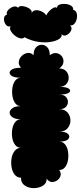

<svg xmlns="http://www.w3.org/2000/svg" viewBox="-24 -956 419 995"><path d="M85 -35Q65 -35 52.5 -50.5Q40 -66 36 -89.5Q32 -113 36 -136Q40 -159 52.5 -174.5Q65 -190 85 -190Q66 -190 54.5 -205Q43 -220 39.5 -242Q36 -264 39.5 -286Q43 -308 54.5 -323Q66 -338 85 -338Q55 -338 40.5 -348.5Q26 -359 26 -372Q26 -385 40.5 -395.5Q55 -406 85 -406Q66 -406 55 -421Q44 -436 40.5 -458Q37 -480 40.5 -502Q44 -524 55 -538.5Q66 -553 85 -553Q46 -553 32.5 -566Q19 -579 32.5 -592Q46 -605 85 -605Q71 -620 73.5 -637Q76 -654 89 -666.5Q102 -679 119 -681.5Q136 -684 150 -670Q150 -697 162.5 -710.5Q175 -724 192 -724Q209 -724 221.5 -710.5Q234 -697 234 -670Q253 -684 270 -680.5Q287 -677 297 -663.5Q307 -650 304.5 -632.5Q302 -615 283 -601Q307 -601 319.5 -586.5Q332 -572 332 -553Q332 -534 319.5 -520Q307 -506 283 -506Q321 -506 333.5 -496Q346 -486 333.5 -476Q321 -466 283 -466Q306 -466 317 -454.5Q328 -443 328 -428Q328 -413 317 -401.5Q306 -390 283 -390Q312 -390 326.5 -372.5Q341 -355 341 -332Q341 -309 326.5 -291.5Q312 -274 283 -274Q318 -274 329.5 -261Q341 -248 329.5 -235Q318 -222 283 -222Q302 -222 313.5 -207.5Q325 -193 328.5 -171Q332 -149 328.5 -127Q325 -105 313.5 -90Q302 -75 283 -75Q294 -59 289.5 -44.5Q285 -30 272 -21Q259 -12 244 -13Q229 -14 218 -30Q218 -10 204.5 1.5Q191 13 170.5 17Q150 21 130 16.5Q110 12 97 -1Q84 -14 85 -35ZM103 -763Q95 -754 80.5 -757.5Q66 -761 52 -772.5Q38 -784 31 -797.5Q24 -811 32 -820Q16 -815 6 -828.5Q-4 -842 -3.5 -859Q-3 -876 13 -881Q8 -889 14 -898.5Q20 -908 31 -915Q42 -922 53 -922.5Q64 -923 70 -915Q73 -924 85.5 -924.5Q98 -925 112 -920Q126 -915 134.5 -906Q143 -897 140 -888Q146 -902 161.5 -903Q177 -904 193 -896Q209 -888 216 -876Q220 -887 231 -898.5Q242 -910 253 -915.5Q264 -921 271 -915Q272 -928 285.5 -932.5Q299 -937 316 -935.5Q333 -934 345 -926Q357 -918 355 -905Q369 -902 373 -888.5Q377 -875 374 -859.5Q371 -844 361.5 -833Q352 -822 339 -825Q351 -814 344.5 -798.5Q338 -783 323 -775Q308 -767 295 -778Q299 -765 282.5 -754Q266 -743 236.5 -738.5Q207 -734 172 -739.5Q137 -745 103 -763Z"/></svg>

Font: Rubik Bubbles
Style: Regular
Weight: 400
Designer: Hubert and Fischer, NaN
Foundry: Hubert and Fischer, NaN
Version: Version 2.200